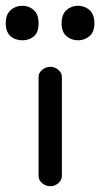

<svg xmlns="http://www.w3.org/2000/svg" viewBox="-78 -638 348 667"><path d="M97 9Q81 9 68.5 -1.5Q56 -12 56 -27V-371Q56 -385 68.5 -395.5Q81 -406 97 -406Q112 -406 124.5 -395.5Q137 -385 137 -371V-27Q137 -12 124.5 -1.5Q112 9 97 9ZM136 -557Q136 -588 153 -603Q170 -618 193 -618Q216 -618 233 -603Q250 -588 250 -557Q250 -527 233 -512.5Q216 -498 193 -498Q170 -498 153 -512.5Q136 -527 136 -557ZM0 -498Q-25 -498 -41.5 -512.5Q-58 -527 -58 -557Q-58 -588 -41 -603Q-24 -618 0 -618Q22 -618 39 -603.5Q56 -589 56 -557Q56 -525 39.5 -511.5Q23 -498 0 -498Z"/></svg>

Font: Hoogli Semibold
Style: Regular
Weight: 600
Designer: Anand Singh Naorem
Foundry: Brand New Type
Version: Version 1.00 b007